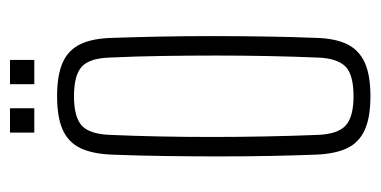

<svg xmlns="http://www.w3.org/2000/svg" viewBox="-204 -534 744 375"><g transform="rotate(-90 167.5 -346.0)"><path d="M167.5 6Q126.5 6 102 -5Q77.5 -16 66.2 -39.2Q55 -62.5 53.5 -100Q52 -138 51 -186.5Q50 -235 50 -288.8Q50 -342.5 50.8 -396.2Q51.5 -450 53.5 -499Q55 -537 66.2 -560.5Q77.5 -584 102 -595Q126.5 -606 167.5 -606Q209 -606 233.5 -595Q258 -584 269.2 -560.5Q280.5 -537 281.5 -499Q283 -456 284 -406.5Q285 -357 285 -305.2Q285 -253.5 284.2 -201.5Q283.5 -149.5 281.5 -100Q280.5 -62.5 269 -39.2Q257.5 -16 233 -5Q208.5 6 167.5 6ZM167.5 -27Q210 -27 225.8 -43Q241.5 -59 243 -95.5Q245 -142.5 246 -192.5Q247 -242.5 247 -294.8Q247 -347 246.2 -399.8Q245.5 -452.5 243 -504.5Q241.5 -543.5 224.8 -558.2Q208 -573 167.5 -573Q127 -573 110.2 -557.8Q93.5 -542.5 92 -502Q90 -455.5 89 -405.8Q88 -356 88 -304.5Q88 -253 89 -200.8Q90 -148.5 92 -97Q93.5 -58 110.2 -42.5Q127 -27 167.5 -27ZM191 -650.5V-698H238.5V-650.5ZM96.5 -650.5V-698H144V-650.5Z"/></g></svg>

Font: Big Shoulders Thin
Style: Regular
Weight: 100
Version: Version 2.002